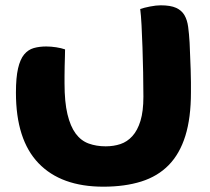

<svg xmlns="http://www.w3.org/2000/svg" viewBox="-20 -449 789 723"><path d="M223 -135Q223 -65 234 -19Q245 27 265 54Q285 81 314 91.5Q343 102 378 102Q408 102 433.5 93.5Q459 85 478.5 63.5Q498 42 509 6Q520 -30 520 -85Q520 -128 519 -177Q518 -226 516.5 -271Q515 -316 513 -354Q511 -392 508 -415Q522 -420 545 -424.5Q568 -429 585 -429Q622 -429 643 -419.5Q664 -410 674.5 -392Q685 -374 688.5 -348Q692 -322 694 -288Q695 -264 696 -238Q697 -212 698 -187Q699 -162 699 -139.5Q699 -117 699 -101Q699 -5 678 62.5Q657 130 615.5 172.5Q574 215 512 234.5Q450 254 369 254Q210 254 125 165.5Q40 77 40 -100Q40 -157 48 -191.5Q56 -226 71 -244Q86 -262 107 -268Q128 -274 154 -274Q172 -274 191.5 -271Q211 -268 225 -263Q225 -253 224.5 -236Q224 -219 223.5 -200Q223 -181 223 -163.5Q223 -146 223 -135Z"/></svg>

Font: Baloo Bhaijaan
Style: Regular
Weight: 400
Designer: Devika Bhansali and Ek Type
Foundry: Ek Type
Version: Version 1.443;PS 1.000;hotconv 16.6.51;makeotf.lib2.5.65220;